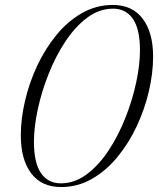

<svg xmlns="http://www.w3.org/2000/svg" viewBox="-20 -745 640 775"><path d="M435.5 -725Q514 -725 556 -669.5Q598 -614 598 -516.5Q598 -450 581 -377Q564 -304 531.8 -235.2Q499.5 -166.5 453.8 -111Q408 -55.5 350.8 -22.8Q293.5 10 226.5 10Q147.5 10 105.8 -45.5Q64 -101 64 -198.5Q64 -265 81 -338Q98 -411 130.2 -479.8Q162.5 -548.5 208 -604Q253.5 -659.5 311 -692.2Q368.5 -725 435.5 -725ZM117 -173Q117 -87.5 145.5 -46.2Q174 -5 225.5 -5Q281.5 -5 330.2 -41.5Q379 -78 418.5 -138Q458 -198 486.2 -269.5Q514.5 -341 529.8 -412.5Q545 -484 545 -542Q545 -627.5 516.5 -668.8Q488 -710 436.5 -710Q380.5 -710 331.8 -673.5Q283 -637 243.5 -577Q204 -517 175.8 -445.5Q147.5 -374 132.2 -302.5Q117 -231 117 -173Z"/></svg>

Font: Newsreader Display Light
Style: Italic
Weight: 300
Italic angle: -17°
Designer: Hugues Gentile
Foundry: Production Type
Version: Version 1.001